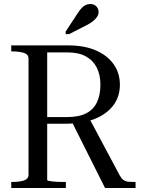

<svg xmlns="http://www.w3.org/2000/svg" viewBox="-20 -936 705 956"><path d="M338 -329 503 0H655V-30H652Q632 -30 618 -31.5Q604 -33 594.5 -40Q585 -47 577 -61L426 -344ZM215 -40V-675H317Q372 -675 408 -655Q444 -635 462 -599Q480 -563 480 -514Q480 -464 463 -427.5Q446 -391 409.5 -372Q373 -353 313 -353H195V-320H312Q320 -320 328 -320.5Q336 -321 344 -321.5Q352 -322 359 -322Q426 -329 475 -354.5Q524 -380 550.5 -420.5Q577 -461 577 -514Q577 -572 546 -616Q515 -660 457.5 -685Q400 -710 319 -710H36V-680H42Q74 -680 98 -673Q122 -666 122 -644V-66Q122 -44 98 -37Q74 -30 42 -30H36V0H308V-30H297Q283 -30 268.5 -30.5Q254 -31 242 -32.5Q230 -34 222.5 -35.5Q215 -37 215 -40ZM368 -872 307 -779V-766H324L412 -811Q430 -820 443 -830.5Q456 -841 463.5 -852.5Q471 -864 471 -877Q471 -892 460 -904Q449 -916 429 -916Q417 -916 406.5 -911Q396 -906 387 -896.5Q378 -887 368 -872Z"/></svg>

Font: Roboto Serif 144pt
Style: Regular
Weight: 400
Version: Version 1.008